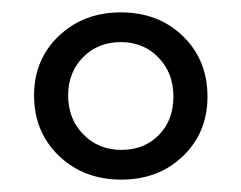

<svg xmlns="http://www.w3.org/2000/svg" viewBox="-20 -683 389 310"><path d="M176 -393Q115 -393 75 -431.5Q35 -470 35 -529Q35 -587 75 -625Q115 -663 175 -663Q236 -663 275.5 -624.5Q315 -586 315 -527Q315 -469 275.5 -431Q236 -393 176 -393ZM90 -529Q90 -491 114.5 -466Q139 -441 176 -441Q213 -441 236.5 -465Q260 -489 260 -527Q260 -565 236 -590Q212 -615 175 -615Q138 -615 114 -590.5Q90 -566 90 -529Z"/></svg>

Font: EauTestInfant
Style: Regular
Weight: 400
Designer: Christian Thalmann (Catharsis Fonts)
Version: Version 0.001;PS 000.001;hotconv 1.0.88;makeotf.lib2.5.64775